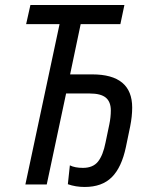

<svg xmlns="http://www.w3.org/2000/svg" viewBox="-20 -734 605 764"><path d="M250 -1 258 -76Q278 -66 310 -66Q350 -66 370 -91Q390 -116 400 -167L415 -239Q421 -268 421 -294Q421 -329 401 -345.5Q381 -362 337 -362H243L166 0H81L217 -638H84L101 -714H475L459 -638H301L259 -438H347Q506 -438 506 -306Q506 -271 498 -231L481 -149Q464 -68 425 -29Q386 10 317 10Q281 10 250 -1Z"/></svg>

Font: Noto Sans UI Narrow
Style: Italic
Weight: 400
Width: 4
Italic angle: -12°
Designer: Monotype Design Team
Foundry: Monotype Imaging Inc.
Version: Version 1.001